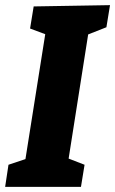

<svg xmlns="http://www.w3.org/2000/svg" viewBox="-26 -727 448 747"><path d="M402 -707 388 -621 317 -593 241 -110 303 -86 289 0H-6L7 -86L73 -108L150 -594L91 -616L105 -702Z"/></svg>

Font: Bitter Pro ExtraBold
Style: Italic
Weight: 800
Italic angle: -9°
Designer: Sol Matas, and Bitter project Authors
Foundry: Sol Matas
Version: Version 1.010